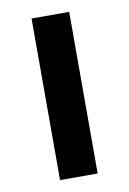

<svg xmlns="http://www.w3.org/2000/svg" viewBox="-64 -536 389 578"><g transform="rotate(-10 130.5 -247.0)"><path d="M73 0V-494H188V0Z"/></g></svg>

Font: Space Grotesk Light SemiBold
Style: Regular
Weight: 600
Version: Version 2.000